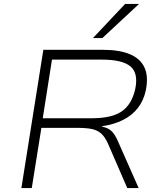

<svg xmlns="http://www.w3.org/2000/svg" viewBox="-20 -959 829 979"><path d="M89 0 201 -705H505Q589 -705 642.5 -682.5Q696 -660 717 -614Q738 -568 723 -496Q712 -446 683 -408.5Q654 -371 607.5 -347.5Q561 -324 498 -315L500 -314L505 -312Q530 -307 547 -292Q564 -277 579 -244L687 0H629L530 -228Q515 -261 496 -278Q477 -295 449 -301Q421 -307 377 -307H191L142 0ZM198 -356H448Q551 -356 602 -392Q653 -428 670 -507Q686 -587 644.5 -621Q603 -655 499 -655H245ZM454 -765 618 -939H689L502 -765Z"/></svg>

Font: Nunito Sans 7pt SemiExpanded ExtraLight
Style: Italic
Weight: 250
Width: 6
Italic angle: -9°
Designer: Vernon Adams
Foundry: Vernon Adams
Version: Version 3.101;gftools[0.9.27]